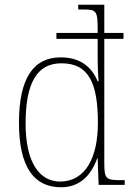

<svg xmlns="http://www.w3.org/2000/svg" viewBox="-20 -780 562 810"><path d="M237 10C316 10 364 -39 390 -112H392L396 0H506V-20H489C428 -20 420 -25 420 -91V-616H501V-641H420V-760H310V-740H329C385 -740 392 -736 392 -660V-641H218V-616H392V-538C392 -508 393 -472 396 -437H392C366 -500 316 -538 236 -538C121 -538 60 -450 60 -262C60 -73 125 10 237 10ZM236 -14C148 -13 88 -92 88 -259C88 -430 136 -513 239 -513C356 -513 393 -427 393 -261C393 -116 341 -16 236 -14Z"/></svg>

Font: Noto Serif Tamil SemiCondensed Thin
Style: Regular
Weight: 100
Width: 4
Designer: Indian Type Foundry, Tom Grace, and the Monotype Design Team
Foundry: Monotype Imaging Inc.
Version: Version 2.004